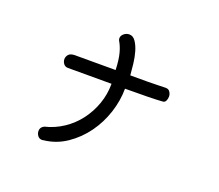

<svg xmlns="http://www.w3.org/2000/svg" viewBox="-104 -637 1012 889"><g transform="rotate(20 402.5 -193.0)"><path d="M357.4 -448.2Q354.5 -454.1 354.5 -460Q354.5 -472.7 366.2 -482.4Q377.9 -492.2 392.6 -492.2Q411.1 -492.2 423.8 -473.6Q436.5 -455.1 444.3 -428.2Q452.1 -401.4 455.6 -370.6Q459 -339.8 460.9 -315.4H545.9Q576.2 -315.4 599.1 -316.4Q622.1 -317.4 634.8 -317.4Q649.4 -317.4 656.2 -306.6Q663.1 -295.9 663.1 -284.2Q663.1 -272.5 658.2 -262.7Q653.3 -252.9 642.6 -252.9Q620.1 -251 570.8 -250Q521.5 -249 459 -249Q459 -190.4 439.5 -130.4Q419.9 -70.3 383.8 -20.5Q347.7 29.3 297.4 63.5Q247.1 97.7 185.5 104.5Q183.6 104.5 182.6 105Q181.6 105.5 179.7 105.5Q165 105.5 157.2 94.7Q149.4 84 149.4 71.3Q149.4 52.7 168 43.9Q216.8 32.2 258.3 4.4Q299.8 -23.4 329.6 -63Q359.4 -102.5 376 -149.9Q392.6 -197.3 392.6 -247.1V-249H177.7Q164.1 -249 156.2 -259.3Q148.4 -269.5 148.4 -282.2Q148.4 -293.9 156.7 -304.2Q165 -314.5 185.5 -315.4H388.7Q386.7 -366.2 378.4 -397Q370.1 -427.7 357.4 -448.2Z"/></g></svg>

Font: Hi Melody
Style: Regular
Weight: 400
Designer: YoonDesign Inc.
Foundry: YoonDesign Inc.
Version: Version 3.00